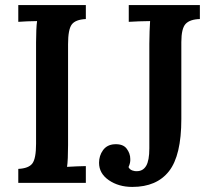

<svg xmlns="http://www.w3.org/2000/svg" viewBox="-20 -720 835 756"><path d="M318 -645Q277 -643 262.5 -623.5Q248 -604 248 -546V-149Q248 -122 247 -98.5Q246 -75 244 -63Q261 -64 283 -65Q305 -66 318 -66V0H52V-55Q93 -57 107.5 -76.5Q122 -96 122 -154V-553Q122 -578 123 -601Q124 -624 126 -637Q109 -637 87 -636Q65 -635 52 -634V-700H318ZM501 16Q447 16 408.5 -10.5Q370 -37 370 -79Q370 -107 385.5 -128.5Q401 -150 430 -152Q464 -154 478.5 -135Q493 -116 493 -94Q494 -79 486 -62Q491 -52 502 -48.5Q513 -45 519 -46Q543 -46 555.5 -67Q568 -88 568 -136V-548Q568 -573 569 -597Q570 -621 571 -637Q552 -637 527.5 -636Q503 -635 487 -634V-700H767V-645Q728 -644 711 -626Q694 -608 694 -554V-251Q694 -108 645.5 -46Q597 16 501 16Z"/></svg>

Font: Lora SemiBold
Style: Regular
Weight: 600
Designer: Olga Karpushina, Alexei Vanyashin (Cyrillic)
Foundry: Cyreal
Version: Version 3.011; ttfautohint (v1.8.4.7-5d5b)